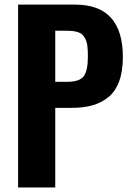

<svg xmlns="http://www.w3.org/2000/svg" viewBox="-20 -830 583 850"><path d="M224.6 -467.8H277.3Q332 -467.8 350.6 -492.4Q369.1 -517.1 369.1 -579.1Q369.1 -610.8 366.5 -629.2Q363.8 -647.5 354.7 -663.8Q345.7 -680.2 326.9 -687Q308.1 -693.8 277.3 -693.8H224.6ZM60.1 0V-809.6H313Q523.9 -809.6 523.9 -577.1Q523.9 -514.2 507.3 -469.5Q490.7 -424.8 459.5 -399.7Q428.2 -374.5 388.7 -363.5Q349.1 -352.5 297.9 -352.5H224.6V0Z"/></svg>

Font: Oswald
Style: DemiBold
Weight: 600
Designer: Vernon Adams
Foundry: Vernon Adams
Version: 3.0; ttfautohint (v0.95) -l 8 -r 50 -G 200 -x 0 -w "G" -W -c